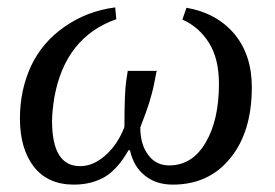

<svg xmlns="http://www.w3.org/2000/svg" viewBox="-20 -489 746 520"><path d="M407 -297 404 -296Q396 -252 391 -235Q384 -208 375 -184L360 -144Q360 -98 381 -70Q402 -41 438 -41Q501 -41 537 -103Q573 -164 573 -262Q573 -330 546 -373Q519 -416 474 -436L485 -468Q566 -454 614 -398Q662 -341 662 -253Q662 -132 604 -61Q546 11 448 11Q403 11 373 -13Q342 -37 332 -82H328Q299 -31 264 -10Q228 11 180 11Q110 11 72 -37Q34 -86 34 -168Q34 -245 64 -310Q94 -374 154 -416Q215 -459 292 -469L295 -437Q156 -388 127 -224Q121 -186 121 -161Q121 -39 197 -39Q232 -39 264 -67Q298 -96 317 -145Q317 -239 322 -271L326 -297Z"/></svg>

Font: Libra Serif Modern
Style: Italic
Weight: 400
Italic angle: -12°
Designer: Stefan Peev, Context Ltd
Foundry: Stefan Peev, Context Ltd
Version: Version 1.000